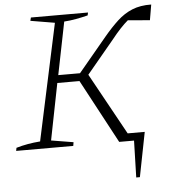

<svg xmlns="http://www.w3.org/2000/svg" viewBox="-60 -709 837 941"><g transform="rotate(-5 358.5 -238.0)"><path d="M-3 0 0 -15Q54 -31 118 -36L241 -609L122 -629L126 -645H407L404 -631Q376 -624 346.5 -618.5Q317 -613 287 -611L235 -352H342L482 -520Q518 -563 551.5 -594Q585 -625 625 -641.5Q665 -658 719 -657L706 -581L598 -590Q580 -575 559.5 -553Q539 -531 516 -502L382 -341L549 -38H633L590 181H572L577 0H504L336 -314H227L172 -36L281 -18L278 0Z"/></g></svg>

Font: Piazzolla ExtraLight
Style: Italic
Weight: 200
Italic angle: -11.3°
Designer: Juan Pablo del Peral
Foundry: Huerta Tipografica
Version: Version 1.330